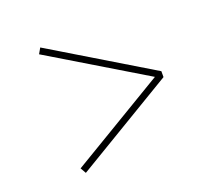

<svg xmlns="http://www.w3.org/2000/svg" viewBox="-89 -671 712 672"><g transform="rotate(-20 266.5 -334.5)"><path d="M493 -345V-323L123 -101L111 -122L465 -334L111 -547L123 -568Z"/></g></svg>

Font: Source Serif 4 SmText ExtraLight
Style: Italic
Weight: 200
Italic angle: -12°
Designer: Frank Grießhammer
Foundry: Adobe
Version: Version 4.005;hotconv 1.1.0;makeotfexe 2.6.0